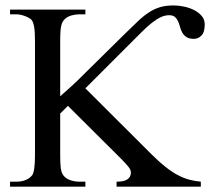

<svg xmlns="http://www.w3.org/2000/svg" viewBox="-20 -698 786 718"><path d="M745.6 -606.9Q745.6 -577.6 733.4 -565.2Q721.2 -552.7 705.6 -552.7Q687.5 -552.7 677.5 -559.3Q667.5 -565.9 661.9 -575.7Q656.2 -585.4 653.3 -596.9Q650.4 -608.4 646 -618.2Q641.6 -627.9 634.3 -634.5Q627 -641.1 612.3 -641.1Q596.2 -641.1 580.1 -633.3Q564 -625.5 546.1 -611.1Q528.3 -596.7 507.3 -575.7L299.3 -367.7L543.5 -124Q603.5 -64 646.5 -42.5Q668 -31.2 688.7 -25.9Q709.5 -20.5 731 -18.6V0H416V-18.6Q444.3 -18.6 456.3 -27.3Q468.3 -36.1 469.2 -48.8Q471.2 -59.1 462.9 -70.8Q454.6 -82.5 433.1 -104L233.9 -302.2L205.1 -273.4V-117.7Q205.1 -101.6 205.6 -89.8Q206.1 -78.1 207.3 -69.3Q208.5 -60.5 210.7 -54.2Q212.9 -47.9 216.8 -42.5Q225.1 -30.8 241.7 -24.7Q258.3 -18.6 276.4 -18.6H299.3V0H17.6V-18.6H40.5Q80.6 -18.6 100.1 -42.5Q110.8 -56.6 110.8 -117.7V-545.4Q110.8 -579.1 107.7 -597.4Q104.5 -615.7 98.1 -623.5Q95.2 -627 88.9 -630.6Q82.5 -634.3 74.5 -637.5Q66.4 -640.6 57.4 -642.6Q48.3 -644.5 40.5 -644.5H17.6V-662.1H299.3V-644.5H276.4Q261.7 -644.5 246.6 -640.1Q231.4 -635.7 221.2 -625.5Q217.3 -621.6 214.4 -616.5Q211.4 -611.3 209.2 -602.5Q207 -593.8 206.1 -580.1Q205.1 -566.4 205.1 -545.4V-337.9Q207.5 -340.3 214.8 -346.7Q222.2 -353 231.7 -361.6Q241.2 -370.1 252.2 -380.1Q263.2 -390.1 272.5 -399.4L447.3 -571.8Q475.1 -599.1 496.3 -619.1Q517.6 -639.2 537.6 -652.1Q557.6 -665 579.1 -671.4Q600.6 -677.7 629.4 -677.7Q647.9 -677.7 668.5 -673.3Q689 -668.9 706.1 -660.2Q723.1 -651.4 734.4 -638.2Q745.6 -625 745.6 -606.9Z"/></svg>

Font: Doulos SIL Afr
Style: Regular
Weight: 400
Designer: Walt Agee, Victor Gaultney, Peter Martin, Debbi Hosken, Becca Hirsbrunner
Foundry: SIL International
Version: Version 5.000